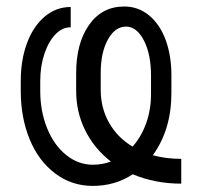

<svg xmlns="http://www.w3.org/2000/svg" viewBox="-20 -573 632 602"><path d="M548.3 -74.9V2.8Q465.9 2.8 396.3 -26.6Q340.9 9.9 271 9.9Q204.5 9.9 152.5 -29.5Q100.5 -68.9 72.8 -136.7Q45.1 -204.5 45.1 -288V-319.6Q45.1 -384.9 64.6 -437.7Q84.2 -490.4 120 -520.8Q155.9 -551.1 201.7 -551.1V-487.2Q176.8 -488.3 154.8 -466.3Q132.8 -444.2 119.5 -405Q106.2 -365.8 106.2 -319.6V-288Q106.2 -224.1 127.8 -170.8Q149.5 -117.5 187.5 -87Q225.5 -56.5 271 -56.5Q300.1 -56.5 327.8 -66.4Q275.6 -106.9 247 -164.6Q218.4 -222.3 218.8 -289.8V-342Q218.4 -436.8 259.1 -494.7Q299.7 -552.6 369.3 -552.6Q414.4 -552.6 448.3 -524Q482.2 -495.4 499.8 -446.7Q517.4 -398.1 517.4 -336.6V-281.2Q517.4 -166.9 459.2 -86.3Q500.4 -74.9 548.3 -74.9ZM395.6 -113.3Q422.9 -143.8 438.2 -186.4Q453.5 -229 453.5 -278.4V-335.2Q453.5 -402.7 431.3 -446Q409.1 -489.3 375 -489.7Q340.6 -489.3 318.4 -449.2Q296.2 -409.1 295.8 -346.9V-290.1Q296.2 -233.3 322.3 -187.5Q348.4 -141.7 395.6 -113.3Z"/></svg>

Font: Inter Light BETA
Style: Regular
Weight: 300
Designer: Rasmus Andersson
Foundry: rsms
Version: Version 3.011;git-f93a4a705